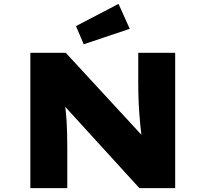

<svg xmlns="http://www.w3.org/2000/svg" viewBox="-20 -973 1063 993"><path d="M137 0V-700H320L750 -234L715 -244Q710 -284 706.5 -317.5Q703 -351 701 -379.5Q699 -408 697.5 -435Q696 -462 695.5 -491Q695 -520 695 -553V-700H886V0H701L245 -500L308 -483Q312 -460 315 -439Q318 -418 320.5 -395.5Q323 -373 324.5 -346Q326 -319 327 -285.5Q328 -252 328 -208V0ZM413 -744 373 -838 593 -953 651 -824Z"/></svg>

Font: Lexend Mega ExtraBold
Style: Regular
Weight: 800
Designer: Bonnie Shaver-Troup, Thomas Jockin
Foundry: Lexend
Version: Version 1.007